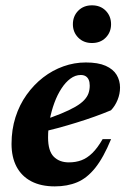

<svg xmlns="http://www.w3.org/2000/svg" viewBox="-20 -677 469 711"><path d="M279 -399.3Q258.9 -399.3 240.7 -385.8Q222.5 -372.4 207.4 -349Q192.2 -325.7 181.3 -296Q170.3 -266.2 164.2 -233.4Q158 -200.5 158 -167.9Q158 -118 179 -96.8Q200 -75.7 234.9 -75.7Q260.4 -75.7 281.4 -83.5Q302.4 -91.3 321.7 -110Q340.9 -128.6 360 -161.7H391.3Q363.2 -93.3 332.6 -55.2Q302.1 -17.1 265.7 -2Q229.4 13.2 182.8 13.2Q131.7 13.2 95.8 -5.6Q60 -24.4 41.3 -59.7Q22.7 -95 22.7 -144.3Q22.7 -196.8 37.3 -242.8Q52 -288.9 78.5 -326Q105 -363.2 139.7 -390.1Q174.5 -417 214.8 -431.3Q255.1 -445.7 297.8 -445.7Q343.5 -445.7 371.3 -433.3Q399.1 -420.9 411.8 -399.9Q424.5 -378.8 424.5 -352.7Q424.5 -329.3 415.3 -306.8Q406 -284.2 390.9 -268.6Q362.2 -256.6 330.1 -245.1Q298 -233.6 263.9 -223.1Q229.8 -212.5 194.9 -203Q160 -193.6 125.6 -185.4L127.1 -227.5Q173.2 -242.7 205.6 -256Q237.9 -269.3 258.9 -281.5Q279.9 -293.7 291.4 -306Q303 -318.3 307.7 -331.5Q312.3 -344.8 312.3 -359.9Q312.3 -372.6 308.6 -381.2Q304.9 -389.9 297.6 -394.6Q290.2 -399.3 279 -399.3ZM320.6 -517.7Q289.5 -517.7 269.7 -537.7Q249.9 -557.8 249.9 -587.2Q249.9 -617.2 269.7 -637.3Q289.5 -657.3 320.6 -657.3Q352 -657.3 371.6 -637.3Q391.3 -617.2 391.3 -587.2Q391.3 -557.8 371.6 -537.7Q352 -517.7 320.6 -517.7Z"/></svg>

Font: Newsreader Text
Style: Italic
Weight: 400
Italic angle: -17°
Designer: Hugues Gentile
Foundry: Production Type
Version: Version 1.001